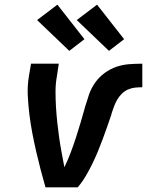

<svg xmlns="http://www.w3.org/2000/svg" viewBox="-20 -803 640 823"><path d="M175 0Q164 -38 154 -76.5Q144 -115 135 -154Q126 -193 118.5 -232.5Q111 -272 106 -312.5Q101 -353 99 -394Q97 -435 104 -477L113 -530H232L224 -477Q218 -444 218 -410.5Q218 -377 220 -344Q222 -311 225.5 -278.5Q229 -246 233.5 -214Q238 -182 244 -150Q250 -118 256 -86Q271 -117 283 -149Q295 -181 305.5 -213Q316 -245 325.5 -277.5Q335 -310 344 -342V-343Q352 -370 361.5 -397.5Q371 -425 388 -449Q405 -473 429 -490.5Q453 -508 480 -517Q507 -526 535 -528Q563 -530 590 -530V-429Q575 -429 559.5 -427.5Q544 -426 529 -419.5Q514 -413 502 -401Q490 -389 482 -375Q474 -361 468.5 -346Q463 -331 458 -316V-315Q458 -315 458 -315Q458 -315 458 -314Q449 -287 439.5 -260Q430 -233 420 -206Q410 -179 399 -152.5Q388 -126 375 -99.5Q362 -73 347 -47.5Q332 -22 313 0ZM447 -585 309 -717 396 -783 512 -635ZM277 -585 139 -717 226 -783 342 -635Z"/></svg>

Font: Iosevka Curly Extended Oblique
Style: Bold
Weight: 700
Width: 7
Italic angle: -9°
Monospace: yes
Designer: Belleve Invis
Foundry: Belleve Invis
Version: Version 11.1.0; ttfautohint (v1.8.3)